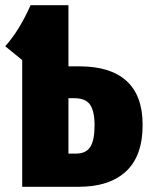

<svg xmlns="http://www.w3.org/2000/svg" viewBox="-23 -715 574 735"><path d="M523 -237Q523 -118 459.5 -59Q396 0 279 0H62V-485L-3 -538Q51 -598 94 -695H239V-461H282Q400 -461 461.5 -405Q523 -349 523 -237ZM339 -235Q339 -289 322 -314Q305 -339 262 -339H239V-127H268Q306 -127 322.5 -152.5Q339 -178 339 -235Z"/></svg>

Font: Fira Sans Extra Condensed ExtraBold
Style: Regular
Weight: 800
Width: 1
Designer: Carrois Corporate & Edenspiekermann AG
Foundry: Carrois Corporate GbR & Edenspiekermann AG
Version: Version 4.203